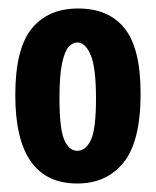

<svg xmlns="http://www.w3.org/2000/svg" viewBox="-20 -692 367 452"><path d="M162 -260Q16 -260 16 -468Q16 -577 54.5 -624.5Q93 -672 164 -672Q236 -672 273.5 -625Q311 -578 311 -472Q311 -359 271 -309.5Q231 -260 162 -260ZM162 -337Q182 -337 194 -362.5Q206 -388 206 -460Q206 -533 193.5 -562.5Q181 -592 162 -592Q151 -592 141.5 -581.5Q132 -571 126 -542.5Q120 -514 120 -461Q120 -390 131 -363.5Q142 -337 162 -337Z"/></svg>

Font: Bricolage Grotesque 12pt Condensed Bricolage Grotesque 10pt Condensed Regular
Style: Bold
Weight: 700
Width: 3
Designer: Mathieu Triay
Foundry: Atelier Triay
Version: Version 1.001; ttfautohint (v1.8.4.7-5d5b);gftools[0.9.33.de